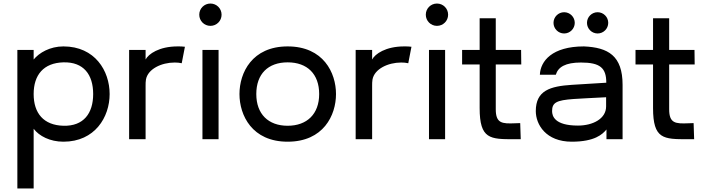

<svg xmlns="http://www.w3.org/2000/svg" viewBox="-20 -786 3980 1084"><path d="M170 278V-59C201 -18 262 14 338 14C516 14 599 -125 599 -255C599 -386 516 -524 338 -524C262 -524 201 -488 170 -450V-504H78V278ZM338 -76C226 -79 170 -147 170 -255C170 -363 226 -431 338 -434C452 -437 506 -365 506 -255C506 -146 452 -73 338 -76Z M802 0V-302C802 -313 802 -326 804 -337C815 -397 892 -433 966 -433C980 -433 993 -432 1006 -429L1024 -522C1011 -524 998 -524 983 -524C878 -524 818 -481 802 -450V-504H709V0Z M1168 -640C1203 -640 1231 -668 1231 -703C1231 -738 1203 -766 1168 -766C1133 -766 1105 -738 1105 -703C1105 -668 1133 -640 1168 -640ZM1214 0V-504H1123V0Z M1604 14C1806 14 1877 -135 1877 -255C1877 -375 1806 -524 1604 -524C1403 -524 1332 -375 1332 -255C1332 -135 1403 14 1604 14ZM1604 -76C1495 -76 1427 -142 1427 -255C1427 -368 1493 -434 1604 -434C1715 -434 1782 -368 1782 -255C1782 -142 1713 -76 1604 -76Z M2081 0V-302C2081 -313 2081 -326 2083 -337C2094 -397 2171 -433 2245 -433C2259 -433 2272 -432 2285 -429L2303 -522C2290 -524 2277 -524 2262 -524C2157 -524 2097 -481 2081 -450V-504H1988V0Z M2447 -640C2482 -640 2510 -668 2510 -703C2510 -738 2482 -766 2447 -766C2412 -766 2384 -738 2384 -703C2384 -668 2412 -640 2447 -640ZM2493 0V-504H2402V0Z M2888 -90C2815 -87 2779 -89 2779 -169V-422H2923L2922 -504H2779V-683H2688V-504H2589V-422H2688V-176C2688 0 2747 0 2884 0H2920L2917 -91Z M3165 -597C3198 -597 3225 -624 3225 -657C3225 -690 3198 -717 3165 -717C3132 -717 3105 -690 3105 -657C3105 -624 3132 -597 3165 -597ZM3354 -597C3387 -597 3414 -624 3414 -657C3414 -690 3387 -717 3354 -717C3321 -717 3294 -690 3294 -657C3294 -624 3321 -597 3354 -597ZM3208 14C3338 14 3382 -28 3404 -55V0H3495V-307C3495 -472 3413 -518 3277 -524C3097 -524 3031 -441 3028 -364H3118C3131 -408 3173 -433 3260 -433C3369 -433 3403 -402 3403 -319L3208 -307C3086 -299 3005 -275 3005 -159C3005 -83 3062 14 3208 14ZM3243 -77C3111 -77 3097 -131 3097 -159C3097 -207 3122 -220 3218 -227C3236 -228 3333 -234 3402 -237V-185C3402 -116 3328 -77 3243 -77Z M3867 -90C3794 -87 3758 -89 3758 -169V-422H3902L3901 -504H3758V-683H3667V-504H3568V-422H3667V-176C3667 0 3726 0 3863 0H3899L3896 -91Z"/></svg>

Font: Hibana SubMedium
Style: Regular
Weight: 500
Width: 6
Designer: pygmalion
Foundry: ybstudio
Version: Version 0.930;hotconv 1.0.109;makeotfexe 2.5.65596